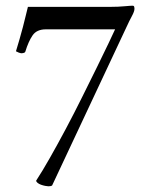

<svg xmlns="http://www.w3.org/2000/svg" viewBox="-20 -647 527 674"><path d="M372 -623Q383 -623 394.5 -623.5Q406 -624 416.5 -625Q427 -626 435 -626.5Q443 -627 445 -627Q450 -627 451 -623.5Q452 -620 452 -616Q452 -607 443 -590.5Q434 -574 424 -552L163 4Q159 7 150 7Q146 7 138.5 5.5Q131 4 124 1.5Q117 -1 112 -5Q107 -9 107 -13Q128 -45 155 -92.5Q182 -140 211 -194.5Q240 -249 268 -305.5Q296 -362 320 -410.5Q344 -459 361 -495Q378 -531 384 -544H141Q109 -544 94.5 -523Q80 -502 69 -466Q68 -461 56 -460Q52 -460 45.5 -462.5Q39 -465 36 -467Q42 -487 48.5 -509Q55 -531 60.5 -552.5Q66 -574 70.5 -592.5Q75 -611 78 -623Z"/></svg>

Font: Vermiglione Medium
Style: Regular
Weight: 500
Version: Version 1.000